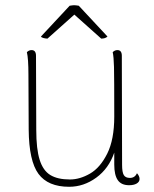

<svg xmlns="http://www.w3.org/2000/svg" viewBox="-20 -704 591 736"><path d="M515 -18Q515 -7 504 -0.5Q493 6 475 6Q445 6 431.5 -13.5Q418 -33 418 -73V-119Q397 -58 349 -23Q301 12 245 12Q164 12 127.5 -37.5Q91 -87 90 -207L89 -417Q89 -480 83 -504Q91 -512 101 -512Q118 -512 118 -490L119 -206Q119 -133 132 -91.5Q145 -50 173 -33Q201 -16 248 -16Q286 -16 325 -38.5Q364 -61 391 -115Q418 -169 418 -257Q418 -407 417 -447Q416 -487 412 -504Q420 -512 430 -512Q447 -512 447 -490L448 -72Q448 -44 454.5 -33Q461 -22 478 -22Q497 -22 505 -40Q515 -29 515 -18ZM137 -564 247 -682Q259 -684 264 -684Q270 -684 282 -682L392 -564Q384 -556 368 -556L265 -648L162 -556Q156 -556 147.5 -558Q139 -560 137 -564Z"/></svg>

Font: Arima Madurai Thin
Style: Regular
Weight: 250
Designer: Joana Correia and Natanael Gama
Foundry: NDISCOVER
Version: Version 1.019; ttfautohint (v1.5) -l 7 -r 28 -G 50 -x 13 -D 